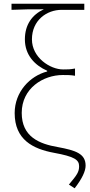

<svg xmlns="http://www.w3.org/2000/svg" viewBox="-20 -814 482 1034"><path d="M382 200C423 147 441 107 441 78C441 14 389 -4 291 -22C192 -39 97 -77 97 -206C97 -338 212 -410 318 -410C344 -410 360 -410 384 -406V-445C357 -440 346 -440 320 -440C250 -440 152 -504 152 -602C152 -705 232 -761 312 -761H434V-794H42V-761C112 -764 144 -764 216 -764C153 -735 114 -681 114 -602C114 -517 168 -462 234 -433V-429C141 -405 59 -319 59 -205C59 -62 157 -12 271 9C380 29 406 46 406 81C406 112 395 128 351 180Z"/></svg>

Font: Harano Aji Gothic KR ExtraLight
Style: Regular
Weight: 250
Foundry: Masamichi Hosoda
Version: HaranoAjiGothicKR-ExtraLight version 20220220;ttx 4.29.1